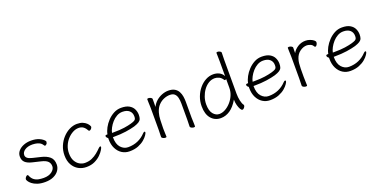

<svg xmlns="http://www.w3.org/2000/svg" viewBox="-21 -1441 4304 2189"><g transform="rotate(-20 2131.0 -346.0)"><path d="M195 -246Q140 -259 112.5 -284.5Q85 -310 85 -356Q85 -394 110 -423Q135 -452 176 -468Q217 -484 266 -484Q323 -484 364 -466Q405 -448 425 -422Q428 -419 428 -412Q428 -394 417 -384Q406 -374 399 -374Q395 -374 392.5 -377.5Q390 -381 386 -386Q370 -411 345 -421.5Q320 -432 298 -434.5Q276 -437 266 -437Q208 -437 173 -413Q138 -389 138 -354Q138 -333 155.5 -317.5Q173 -302 216 -292L312 -269Q376 -254 413 -222Q450 -190 450 -128Q450 -89 427 -56Q404 -23 361.5 -3.5Q319 16 260 16Q204 16 165.5 2.5Q127 -11 104 -29.5Q81 -48 71 -64.5Q61 -81 61 -87Q61 -101 72.5 -114.5Q84 -128 94 -128Q100 -128 103 -121Q118 -83 143 -64Q168 -45 198.5 -39.5Q229 -34 260 -34Q322 -34 359 -62.5Q396 -91 396 -126Q396 -162 373.5 -185.5Q351 -209 295 -222Z M993 -142Q993 -134 978.5 -109Q964 -84 935 -55Q906 -26 862.5 -5Q819 16 760 16Q708 16 664.5 -8Q621 -32 594.5 -79Q568 -126 568 -194Q568 -254 590 -306.5Q612 -359 649 -399Q686 -439 731.5 -461.5Q777 -484 823 -484Q865 -484 892.5 -472Q920 -460 936 -444.5Q952 -429 959 -416Q966 -403 966 -400Q966 -386 954.5 -374Q943 -362 932 -362Q926 -362 923 -367Q906 -399 883 -416.5Q860 -434 825 -434Q789 -434 753.5 -415Q718 -396 688.5 -363.5Q659 -331 641.5 -288.5Q624 -246 624 -199Q624 -142 644.5 -105.5Q665 -69 696.5 -51.5Q728 -34 760 -34Q808 -34 845 -50.5Q882 -67 911.5 -91Q941 -115 964 -139Q977 -152 985 -152Q993 -152 993 -142Z M1158 -201V-198Q1158 -116 1195.5 -75Q1233 -34 1284 -34Q1349 -34 1402.5 -57.5Q1456 -81 1496 -124Q1508 -137 1517 -137Q1525 -137 1525 -127Q1525 -118 1510 -95Q1495 -72 1465.5 -46.5Q1436 -21 1390.5 -2.5Q1345 16 1284 16Q1233 16 1192.5 -9.5Q1152 -35 1128 -82.5Q1104 -130 1104 -195V-210Q1083 -224 1083 -240Q1083 -252 1100 -252Q1102 -252 1106.5 -252.5Q1111 -253 1111 -253Q1117 -289 1138.5 -329Q1160 -369 1193 -404Q1226 -439 1268 -461.5Q1310 -484 1359 -484Q1420 -484 1456 -463Q1492 -442 1507.5 -409Q1523 -376 1523 -340Q1523 -311 1516 -292Q1509 -273 1488.5 -259.5Q1468 -246 1428 -233Q1383 -220 1318 -210.5Q1253 -201 1170 -201ZM1186 -250Q1262 -250 1315.5 -258Q1369 -266 1403 -276Q1434 -285 1447.5 -293Q1461 -301 1465 -312Q1469 -323 1469 -341Q1469 -385 1440 -410.5Q1411 -436 1358 -436Q1321 -436 1288 -417.5Q1255 -399 1229.5 -370Q1204 -341 1187 -309Q1170 -277 1165 -250Z M2023 -294Q2023 -334 2015.5 -365Q2008 -396 1988.5 -414Q1969 -432 1931 -432Q1896 -432 1859 -417Q1822 -402 1792 -370.5Q1762 -339 1747 -288Q1735 -248 1733.5 -198.5Q1732 -149 1731 -105V-91Q1731 -63 1732.5 -38.5Q1734 -14 1734 1Q1734 10 1719 10Q1706 10 1690.5 2.5Q1675 -5 1675 -17Q1675 -25 1675.5 -43.5Q1676 -62 1676.5 -80Q1677 -98 1677 -105V-365Q1677 -375 1676 -396Q1675 -417 1674.5 -439Q1674 -461 1674 -472Q1674 -481 1689 -481Q1703 -481 1718 -473.5Q1733 -466 1733 -454Q1733 -446 1733 -428.5Q1733 -411 1732.5 -392Q1732 -373 1732 -359Q1752 -400 1784.5 -427.5Q1817 -455 1855.5 -469.5Q1894 -484 1931 -484Q1979 -484 2008 -466.5Q2037 -449 2052 -421Q2067 -393 2072 -360.5Q2077 -328 2077 -298V-105Q2077 -99 2078 -78Q2079 -57 2079.5 -34Q2080 -11 2080 1Q2080 10 2065 10Q2052 10 2036.5 2.5Q2021 -5 2021 -17Q2021 -25 2021.5 -41.5Q2022 -58 2022.5 -76Q2023 -94 2023 -105Z M2601 -132Q2556 -55 2503 -19.5Q2450 16 2391 16Q2319 16 2274 -36.5Q2229 -89 2229 -186Q2229 -245 2249 -298.5Q2269 -352 2304 -394Q2339 -436 2383.5 -460Q2428 -484 2476 -484Q2514 -484 2546.5 -468.5Q2579 -453 2598 -418V-593Q2598 -624 2597 -653Q2596 -682 2596 -699Q2596 -708 2611 -708Q2624 -708 2639 -700.5Q2654 -693 2654 -681Q2654 -669 2653 -643.5Q2652 -618 2652 -592V-185Q2652 -141 2661 -99.5Q2670 -58 2686 -38Q2688 -36 2688 -30Q2688 -19 2677 -4.5Q2666 10 2653 10Q2642 10 2630 -11Q2618 -32 2609.5 -63.5Q2601 -95 2601 -128ZM2598 -384Q2593 -376 2583 -376Q2577 -376 2574 -381Q2555 -411 2529.5 -423.5Q2504 -436 2477 -436Q2436 -436 2401 -414Q2366 -392 2340 -356Q2314 -320 2299.5 -276.5Q2285 -233 2285 -189Q2285 -110 2316.5 -72Q2348 -34 2391 -34Q2426 -34 2462 -53.5Q2498 -73 2529 -107Q2560 -141 2579 -184.5Q2598 -228 2598 -276Z M2864 -201V-198Q2864 -116 2901.5 -75Q2939 -34 2990 -34Q3055 -34 3108.5 -57.5Q3162 -81 3202 -124Q3214 -137 3223 -137Q3231 -137 3231 -127Q3231 -118 3216 -95Q3201 -72 3171.5 -46.5Q3142 -21 3096.5 -2.5Q3051 16 2990 16Q2939 16 2898.5 -9.5Q2858 -35 2834 -82.5Q2810 -130 2810 -195V-210Q2789 -224 2789 -240Q2789 -252 2806 -252Q2808 -252 2812.5 -252.5Q2817 -253 2817 -253Q2823 -289 2844.5 -329Q2866 -369 2899 -404Q2932 -439 2974 -461.5Q3016 -484 3065 -484Q3126 -484 3162 -463Q3198 -442 3213.5 -409Q3229 -376 3229 -340Q3229 -311 3222 -292Q3215 -273 3194.5 -259.5Q3174 -246 3134 -233Q3089 -220 3024 -210.5Q2959 -201 2876 -201ZM2892 -250Q2968 -250 3021.5 -258Q3075 -266 3109 -276Q3140 -285 3153.5 -293Q3167 -301 3171 -312Q3175 -323 3175 -341Q3175 -385 3146 -410.5Q3117 -436 3064 -436Q3027 -436 2994 -417.5Q2961 -399 2935.5 -370Q2910 -341 2893 -309Q2876 -277 2871 -250Z M3383 -367Q3383 -377 3382 -398Q3381 -419 3380.5 -441Q3380 -463 3380 -474Q3380 -483 3395 -483Q3409 -483 3424 -475.5Q3439 -468 3439 -456Q3439 -444 3438.5 -426.5Q3438 -409 3438 -391Q3458 -429 3500.5 -456.5Q3543 -484 3596 -484Q3623 -484 3649 -474.5Q3675 -465 3692 -451.5Q3709 -438 3709 -425Q3709 -411 3700 -396Q3691 -381 3681 -381Q3673 -381 3667 -391Q3657 -411 3633 -420Q3609 -429 3593 -429Q3550 -429 3509 -400Q3468 -371 3451 -316Q3444 -293 3441 -266Q3438 -239 3437.5 -201Q3437 -163 3437 -106Q3437 -75 3438.5 -46Q3440 -17 3440 0Q3440 9 3425 9Q3412 9 3396.5 1.5Q3381 -6 3381 -18Q3381 -26 3381.5 -44.5Q3382 -63 3382.5 -81Q3383 -99 3383 -106Z M3837 -201V-198Q3837 -116 3874.5 -75Q3912 -34 3963 -34Q4028 -34 4081.5 -57.5Q4135 -81 4175 -124Q4187 -137 4196 -137Q4204 -137 4204 -127Q4204 -118 4189 -95Q4174 -72 4144.5 -46.5Q4115 -21 4069.5 -2.5Q4024 16 3963 16Q3912 16 3871.5 -9.5Q3831 -35 3807 -82.5Q3783 -130 3783 -195V-210Q3762 -224 3762 -240Q3762 -252 3779 -252Q3781 -252 3785.5 -252.5Q3790 -253 3790 -253Q3796 -289 3817.5 -329Q3839 -369 3872 -404Q3905 -439 3947 -461.5Q3989 -484 4038 -484Q4099 -484 4135 -463Q4171 -442 4186.5 -409Q4202 -376 4202 -340Q4202 -311 4195 -292Q4188 -273 4167.5 -259.5Q4147 -246 4107 -233Q4062 -220 3997 -210.5Q3932 -201 3849 -201ZM3865 -250Q3941 -250 3994.5 -258Q4048 -266 4082 -276Q4113 -285 4126.5 -293Q4140 -301 4144 -312Q4148 -323 4148 -341Q4148 -385 4119 -410.5Q4090 -436 4037 -436Q4000 -436 3967 -417.5Q3934 -399 3908.5 -370Q3883 -341 3866 -309Q3849 -277 3844 -250Z"/></g></svg>

Font: Moon Stars Kai T Light
Style: Regular
Weight: 300
Designer: GuiWonder
Version: Version 1.101